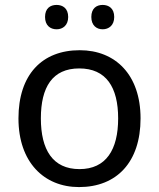

<svg xmlns="http://www.w3.org/2000/svg" viewBox="-20 -750 645 780"><path d="M163 -681C163 -647 184 -631 210 -631C235 -631 257 -647 257 -681C257 -716 235 -730 210 -730C184 -730 163 -716 163 -681ZM351 -681C351 -647 372 -631 397 -631C422 -631 444 -647 444 -681C444 -716 422 -730 397 -730C372 -730 351 -716 351 -681ZM551 -269C551 -446 449 -546 304 -546C150 -546 55 -446 55 -269C55 -91 159 10 301 10C454 10 551 -91 551 -269ZM146 -269C146 -396 193 -472 302 -472C411 -472 460 -396 460 -269C460 -142 411 -63 303 -63C194 -63 146 -142 146 -269Z"/></svg>

Font: Noto Sans Arabic UI
Style: Regular
Weight: 400
Designer: Monotype Design Team, Nadine Chahine and Nizar Qandah
Foundry: Monotype Imaging Inc.
Version: Version 2.010